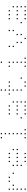

<svg xmlns="http://www.w3.org/2000/svg" viewBox="2065 -2770 670 4840"><g transform="rotate(-90 2400.0 -350.0)"><path d="M36 -465Q35 -465 35 -465Q35 -465 35 -464V-436Q35 -435 35 -435Q35 -435 36 -435H64Q65 -435 65 -435Q65 -435 65 -436V-464Q65 -465 65 -465Q65 -465 64 -465ZM236 -465Q235 -465 235 -465Q235 -465 235 -464V-436Q235 -435 235 -435Q235 -435 236 -435H264Q265 -435 265 -435Q265 -435 265 -436V-464Q265 -465 265 -465Q265 -465 264 -465ZM336 -465Q335 -465 335 -465Q335 -465 335 -464V-436Q335 -435 335 -435Q335 -435 336 -435H364Q365 -435 365 -435Q365 -435 365 -436V-464Q365 -465 365 -465Q365 -465 364 -465ZM36 -365Q35 -365 35 -365Q35 -365 35 -364V-336Q35 -335 35 -335Q35 -335 36 -335H64Q65 -335 65 -335Q65 -335 65 -336V-364Q65 -365 65 -365Q65 -365 64 -365ZM136 -365Q135 -365 135 -365Q135 -365 135 -364V-336Q135 -335 135 -335Q135 -335 136 -335H164Q165 -335 165 -335Q165 -335 165 -336V-364Q165 -365 165 -365Q165 -365 164 -365ZM436 -365Q435 -365 435 -365Q435 -365 435 -364V-336Q435 -335 435 -335Q435 -335 436 -335H464Q465 -335 465 -335Q465 -335 465 -336V-364Q465 -365 465 -365Q465 -365 464 -365ZM36 -265Q35 -265 35 -265Q35 -265 35 -264V-236Q35 -235 35 -235Q35 -235 36 -235H64Q65 -235 65 -235Q65 -235 65 -236V-264Q65 -265 65 -265Q65 -265 64 -265ZM36 -165Q35 -165 35 -165Q35 -165 35 -164V-136Q35 -135 35 -135Q35 -135 36 -135H64Q65 -135 65 -135Q65 -135 65 -136V-164Q65 -165 65 -165Q65 -165 64 -165ZM36 -65Q35 -65 35 -65Q35 -65 35 -64V-36Q35 -35 35 -35Q35 -35 36 -35H64Q65 -35 65 -35Q65 -35 65 -36V-64Q65 -65 65 -65Q65 -65 64 -65Z M736 -465Q735 -465 735 -465Q735 -465 735 -464V-436Q735 -435 735 -435Q735 -435 736 -435H764Q765 -435 765 -435Q765 -435 765 -436V-464Q765 -465 765 -465Q765 -465 764 -465ZM836 -465Q835 -465 835 -465Q835 -465 835 -464V-436Q835 -435 835 -435Q835 -435 836 -435H864Q865 -435 865 -435Q865 -435 865 -436V-464Q865 -465 865 -465Q865 -465 864 -465ZM936 -465Q935 -465 935 -465Q935 -465 935 -464V-436Q935 -435 935 -435Q935 -435 936 -435H964Q965 -435 965 -435Q965 -435 965 -436V-464Q965 -465 965 -465Q965 -465 964 -465ZM636 -365Q635 -365 635 -365Q635 -365 635 -364V-336Q635 -335 635 -335Q635 -335 636 -335H664Q665 -335 665 -335Q665 -335 665 -336V-364Q665 -365 665 -365Q665 -365 664 -365ZM1036 -365Q1035 -365 1035 -365Q1035 -365 1035 -364V-336Q1035 -335 1035 -335Q1035 -335 1036 -335H1064Q1065 -335 1065 -335Q1065 -335 1065 -336V-364Q1065 -365 1065 -365Q1065 -365 1064 -365ZM636 -265Q635 -265 635 -265Q635 -265 635 -264V-236Q635 -235 635 -235Q635 -235 636 -235H664Q665 -235 665 -235Q665 -235 665 -236V-264Q665 -265 665 -265Q665 -265 664 -265ZM736 -265Q735 -265 735 -265Q735 -265 735 -264V-236Q735 -235 735 -235Q735 -235 736 -235H764Q765 -235 765 -235Q765 -235 765 -236V-264Q765 -265 765 -265Q765 -265 764 -265ZM836 -265Q835 -265 835 -265Q835 -265 835 -264V-236Q835 -235 835 -235Q835 -235 836 -235H864Q865 -235 865 -235Q865 -235 865 -236V-264Q865 -265 865 -265Q865 -265 864 -265ZM936 -265Q935 -265 935 -265Q935 -265 935 -264V-236Q935 -235 935 -235Q935 -235 936 -235H964Q965 -235 965 -235Q965 -235 965 -236V-264Q965 -265 965 -265Q965 -265 964 -265ZM1036 -265Q1035 -265 1035 -265Q1035 -265 1035 -264V-236Q1035 -235 1035 -235Q1035 -235 1036 -235H1064Q1065 -235 1065 -235Q1065 -235 1065 -236V-264Q1065 -265 1065 -265Q1065 -265 1064 -265ZM636 -165Q635 -165 635 -165Q635 -165 635 -164V-136Q635 -135 635 -135Q635 -135 636 -135H664Q665 -135 665 -135Q665 -135 665 -136V-164Q665 -165 665 -165Q665 -165 664 -165ZM736 -65Q735 -65 735 -65Q735 -65 735 -64V-36Q735 -35 735 -35Q735 -35 736 -35H764Q765 -35 765 -35Q765 -35 765 -36V-64Q765 -65 765 -65Q765 -65 764 -65ZM836 -65Q835 -65 835 -65Q835 -65 835 -64V-36Q835 -35 835 -35Q835 -35 836 -35H864Q865 -35 865 -35Q865 -35 865 -36V-64Q865 -65 865 -65Q865 -65 864 -65ZM936 -65Q935 -65 935 -65Q935 -65 935 -64V-36Q935 -35 935 -35Q935 -35 936 -35H964Q965 -35 965 -35Q965 -35 965 -36V-64Q965 -65 965 -65Q965 -65 964 -65Z M1336 -665Q1335 -665 1335 -665Q1335 -665 1335 -664V-636Q1335 -635 1335 -635Q1335 -635 1336 -635H1364Q1365 -635 1365 -635Q1365 -635 1365 -636V-664Q1365 -665 1365 -665Q1365 -665 1364 -665ZM1436 -665Q1435 -665 1435 -665Q1435 -665 1435 -664V-636Q1435 -635 1435 -635Q1435 -635 1436 -635H1464Q1465 -635 1465 -635Q1465 -635 1465 -636V-664Q1465 -665 1465 -665Q1465 -665 1464 -665ZM1436 -565Q1435 -565 1435 -565Q1435 -565 1435 -564V-536Q1435 -535 1435 -535Q1435 -535 1436 -535H1464Q1465 -535 1465 -535Q1465 -535 1465 -536V-564Q1465 -565 1465 -565Q1465 -565 1464 -565ZM1436 -465Q1435 -465 1435 -465Q1435 -465 1435 -464V-436Q1435 -435 1435 -435Q1435 -435 1436 -435H1464Q1465 -435 1465 -435Q1465 -435 1465 -436V-464Q1465 -465 1465 -465Q1465 -465 1464 -465ZM1436 -365Q1435 -365 1435 -365Q1435 -365 1435 -364V-336Q1435 -335 1435 -335Q1435 -335 1436 -335H1464Q1465 -335 1465 -335Q1465 -335 1465 -336V-364Q1465 -365 1465 -365Q1465 -365 1464 -365ZM1436 -265Q1435 -265 1435 -265Q1435 -265 1435 -264V-236Q1435 -235 1435 -235Q1435 -235 1436 -235H1464Q1465 -235 1465 -235Q1465 -235 1465 -236V-264Q1465 -265 1465 -265Q1465 -265 1464 -265ZM1436 -165Q1435 -165 1435 -165Q1435 -165 1435 -164V-136Q1435 -135 1435 -135Q1435 -135 1436 -135H1464Q1465 -135 1465 -135Q1465 -135 1465 -136V-164Q1465 -165 1465 -165Q1465 -165 1464 -165ZM1336 -65Q1335 -65 1335 -65Q1335 -65 1335 -64V-36Q1335 -35 1335 -35Q1335 -35 1336 -35H1364Q1365 -35 1365 -35Q1365 -35 1365 -36V-64Q1365 -65 1365 -65Q1365 -65 1364 -65ZM1436 -65Q1435 -65 1435 -65Q1435 -65 1435 -64V-36Q1435 -35 1435 -35Q1435 -35 1436 -35H1464Q1465 -35 1465 -35Q1465 -35 1465 -36V-64Q1465 -65 1465 -65Q1465 -65 1464 -65ZM1536 -65Q1535 -65 1535 -65Q1535 -65 1535 -64V-36Q1535 -35 1535 -35Q1535 -35 1536 -35H1564Q1565 -35 1565 -35Q1565 -35 1565 -36V-64Q1565 -65 1565 -65Q1565 -65 1564 -65Z M1936 -465Q1935 -465 1935 -465Q1935 -465 1935 -464V-436Q1935 -435 1935 -435Q1935 -435 1936 -435H1964Q1965 -435 1965 -435Q1965 -435 1965 -436V-464Q1965 -465 1965 -465Q1965 -465 1964 -465ZM2036 -465Q2035 -465 2035 -465Q2035 -465 2035 -464V-436Q2035 -435 2035 -435Q2035 -435 2036 -435H2064Q2065 -435 2065 -435Q2065 -435 2065 -436V-464Q2065 -465 2065 -465Q2065 -465 2064 -465ZM2136 -465Q2135 -465 2135 -465Q2135 -465 2135 -464V-436Q2135 -435 2135 -435Q2135 -435 2136 -435H2164Q2165 -435 2165 -435Q2165 -435 2165 -436V-464Q2165 -465 2165 -465Q2165 -465 2164 -465ZM2236 -365Q2235 -365 2235 -365Q2235 -365 2235 -364V-336Q2235 -335 2235 -335Q2235 -335 2236 -335H2264Q2265 -335 2265 -335Q2265 -335 2265 -336V-364Q2265 -365 2265 -365Q2265 -365 2264 -365ZM1936 -265Q1935 -265 1935 -265Q1935 -265 1935 -264V-236Q1935 -235 1935 -235Q1935 -235 1936 -235H1964Q1965 -235 1965 -235Q1965 -235 1965 -236V-264Q1965 -265 1965 -265Q1965 -265 1964 -265ZM2036 -265Q2035 -265 2035 -265Q2035 -265 2035 -264V-236Q2035 -235 2035 -235Q2035 -235 2036 -235H2064Q2065 -235 2065 -235Q2065 -235 2065 -236V-264Q2065 -265 2065 -265Q2065 -265 2064 -265ZM2136 -265Q2135 -265 2135 -265Q2135 -265 2135 -264V-236Q2135 -235 2135 -235Q2135 -235 2136 -235H2164Q2165 -235 2165 -235Q2165 -235 2165 -236V-264Q2165 -265 2165 -265Q2165 -265 2164 -265ZM2236 -265Q2235 -265 2235 -265Q2235 -265 2235 -264V-236Q2235 -235 2235 -235Q2235 -235 2236 -235H2264Q2265 -235 2265 -235Q2265 -235 2265 -236V-264Q2265 -265 2265 -265Q2265 -265 2264 -265ZM1836 -165Q1835 -165 1835 -165Q1835 -165 1835 -164V-136Q1835 -135 1835 -135Q1835 -135 1836 -135H1864Q1865 -135 1865 -135Q1865 -135 1865 -136V-164Q1865 -165 1865 -165Q1865 -165 1864 -165ZM2236 -165Q2235 -165 2235 -165Q2235 -165 2235 -164V-136Q2235 -135 2235 -135Q2235 -135 2236 -135H2264Q2265 -135 2265 -135Q2265 -135 2265 -136V-164Q2265 -165 2265 -165Q2265 -165 2264 -165ZM1936 -65Q1935 -65 1935 -65Q1935 -65 1935 -64V-36Q1935 -35 1935 -35Q1935 -35 1936 -35H1964Q1965 -35 1965 -35Q1965 -35 1965 -36V-64Q1965 -65 1965 -65Q1965 -65 1964 -65ZM2036 -65Q2035 -65 2035 -65Q2035 -65 2035 -64V-36Q2035 -35 2035 -35Q2035 -35 2036 -35H2064Q2065 -35 2065 -35Q2065 -35 2065 -36V-64Q2065 -65 2065 -65Q2065 -65 2064 -65ZM2136 -65Q2135 -65 2135 -65Q2135 -65 2135 -64V-36Q2135 -35 2135 -35Q2135 -35 2136 -35H2164Q2165 -35 2165 -35Q2165 -35 2165 -36V-64Q2165 -65 2165 -65Q2165 -65 2164 -65ZM2236 -65Q2235 -65 2235 -65Q2235 -65 2235 -64V-36Q2235 -35 2235 -35Q2235 -35 2236 -35H2264Q2265 -35 2265 -35Q2265 -35 2265 -36V-64Q2265 -65 2265 -65Q2265 -65 2264 -65Z M2536 -665Q2535 -665 2535 -665Q2535 -665 2535 -664V-636Q2535 -635 2535 -635Q2535 -635 2536 -635H2564Q2565 -635 2565 -635Q2565 -635 2565 -636V-664Q2565 -665 2565 -665Q2565 -665 2564 -665ZM2536 -565Q2535 -565 2535 -565Q2535 -565 2535 -564V-536Q2535 -535 2535 -535Q2535 -535 2536 -535H2564Q2565 -535 2565 -535Q2565 -535 2565 -536V-564Q2565 -565 2565 -565Q2565 -565 2564 -565ZM2436 -465Q2435 -465 2435 -465Q2435 -465 2435 -464V-436Q2435 -435 2435 -435Q2435 -435 2436 -435H2464Q2465 -435 2465 -435Q2465 -435 2465 -436V-464Q2465 -465 2465 -465Q2465 -465 2464 -465ZM2536 -465Q2535 -465 2535 -465Q2535 -465 2535 -464V-436Q2535 -435 2535 -435Q2535 -435 2536 -435H2564Q2565 -435 2565 -435Q2565 -435 2565 -436V-464Q2565 -465 2565 -465Q2565 -465 2564 -465ZM2636 -465Q2635 -465 2635 -465Q2635 -465 2635 -464V-436Q2635 -435 2635 -435Q2635 -435 2636 -435H2664Q2665 -435 2665 -435Q2665 -435 2665 -436V-464Q2665 -465 2665 -465Q2665 -465 2664 -465ZM2736 -465Q2735 -465 2735 -465Q2735 -465 2735 -464V-436Q2735 -435 2735 -435Q2735 -435 2736 -435H2764Q2765 -435 2765 -435Q2765 -435 2765 -436V-464Q2765 -465 2765 -465Q2765 -465 2764 -465ZM2536 -365Q2535 -365 2535 -365Q2535 -365 2535 -364V-336Q2535 -335 2535 -335Q2535 -335 2536 -335H2564Q2565 -335 2565 -335Q2565 -335 2565 -336V-364Q2565 -365 2565 -365Q2565 -365 2564 -365ZM2536 -265Q2535 -265 2535 -265Q2535 -265 2535 -264V-236Q2535 -235 2535 -235Q2535 -235 2536 -235H2564Q2565 -235 2565 -235Q2565 -235 2565 -236V-264Q2565 -265 2565 -265Q2565 -265 2564 -265ZM2536 -165Q2535 -165 2535 -165Q2535 -165 2535 -164V-136Q2535 -135 2535 -135Q2535 -135 2536 -135H2564Q2565 -135 2565 -135Q2565 -135 2565 -136V-164Q2565 -165 2565 -165Q2565 -165 2564 -165ZM2836 -165Q2835 -165 2835 -165Q2835 -165 2835 -164V-136Q2835 -135 2835 -135Q2835 -135 2836 -135H2864Q2865 -135 2865 -135Q2865 -135 2865 -136V-164Q2865 -165 2865 -165Q2865 -165 2864 -165ZM2636 -65Q2635 -65 2635 -65Q2635 -65 2635 -64V-36Q2635 -35 2635 -35Q2635 -35 2636 -35H2664Q2665 -35 2665 -35Q2665 -35 2665 -36V-64Q2665 -65 2665 -65Q2665 -65 2664 -65ZM2736 -65Q2735 -65 2735 -65Q2735 -65 2735 -64V-36Q2735 -35 2735 -35Q2735 -35 2736 -35H2764Q2765 -35 2765 -35Q2765 -35 2765 -36V-64Q2765 -65 2765 -65Q2765 -65 2764 -65Z M3236 -665Q3235 -665 3235 -665Q3235 -665 3235 -664V-636Q3235 -635 3235 -635Q3235 -635 3236 -635H3264Q3265 -635 3265 -635Q3265 -635 3265 -636V-664Q3265 -665 3265 -665Q3265 -665 3264 -665ZM3136 -465Q3135 -465 3135 -465Q3135 -465 3135 -464V-436Q3135 -435 3135 -435Q3135 -435 3136 -435H3164Q3165 -435 3165 -435Q3165 -435 3165 -436V-464Q3165 -465 3165 -465Q3165 -465 3164 -465ZM3236 -465Q3235 -465 3235 -465Q3235 -465 3235 -464V-436Q3235 -435 3235 -435Q3235 -435 3236 -435H3264Q3265 -435 3265 -435Q3265 -435 3265 -436V-464Q3265 -465 3265 -465Q3265 -465 3264 -465ZM3236 -365Q3235 -365 3235 -365Q3235 -365 3235 -364V-336Q3235 -335 3235 -335Q3235 -335 3236 -335H3264Q3265 -335 3265 -335Q3265 -335 3265 -336V-364Q3265 -365 3265 -365Q3265 -365 3264 -365ZM3236 -265Q3235 -265 3235 -265Q3235 -265 3235 -264V-236Q3235 -235 3235 -235Q3235 -235 3236 -235H3264Q3265 -235 3265 -235Q3265 -235 3265 -236V-264Q3265 -265 3265 -265Q3265 -265 3264 -265ZM3236 -165Q3235 -165 3235 -165Q3235 -165 3235 -164V-136Q3235 -135 3235 -135Q3235 -135 3236 -135H3264Q3265 -135 3265 -135Q3265 -135 3265 -136V-164Q3265 -165 3265 -165Q3265 -165 3264 -165ZM3136 -65Q3135 -65 3135 -65Q3135 -65 3135 -64V-36Q3135 -35 3135 -35Q3135 -35 3136 -35H3164Q3165 -35 3165 -35Q3165 -35 3165 -36V-64Q3165 -65 3165 -65Q3165 -65 3164 -65ZM3236 -65Q3235 -65 3235 -65Q3235 -65 3235 -64V-36Q3235 -35 3235 -35Q3235 -35 3236 -35H3264Q3265 -35 3265 -35Q3265 -35 3265 -36V-64Q3265 -65 3265 -65Q3265 -65 3264 -65ZM3336 -65Q3335 -65 3335 -65Q3335 -65 3335 -64V-36Q3335 -35 3335 -35Q3335 -35 3336 -35H3364Q3365 -35 3365 -35Q3365 -35 3365 -36V-64Q3365 -65 3365 -65Q3365 -65 3364 -65Z M3636 -465Q3635 -465 3635 -465Q3635 -465 3635 -464V-436Q3635 -435 3635 -435Q3635 -435 3636 -435H3664Q3665 -435 3665 -435Q3665 -435 3665 -436V-464Q3665 -465 3665 -465Q3665 -465 3664 -465ZM4036 -465Q4035 -465 4035 -465Q4035 -465 4035 -464V-436Q4035 -435 4035 -435Q4035 -435 4036 -435H4064Q4065 -435 4065 -435Q4065 -435 4065 -436V-464Q4065 -465 4065 -465Q4065 -465 4064 -465ZM3636 -365Q3635 -365 3635 -365Q3635 -365 3635 -364V-336Q3635 -335 3635 -335Q3635 -335 3636 -335H3664Q3665 -335 3665 -335Q3665 -335 3665 -336V-364Q3665 -365 3665 -365Q3665 -365 3664 -365ZM4036 -365Q4035 -365 4035 -365Q4035 -365 4035 -364V-336Q4035 -335 4035 -335Q4035 -335 4036 -335H4064Q4065 -335 4065 -335Q4065 -335 4065 -336V-364Q4065 -365 4065 -365Q4065 -365 4064 -365ZM3736 -265Q3735 -265 3735 -265Q3735 -265 3735 -264V-236Q3735 -235 3735 -235Q3735 -235 3736 -235H3764Q3765 -235 3765 -235Q3765 -235 3765 -236V-264Q3765 -265 3765 -265Q3765 -265 3764 -265ZM3936 -265Q3935 -265 3935 -265Q3935 -265 3935 -264V-236Q3935 -235 3935 -235Q3935 -235 3936 -235H3964Q3965 -235 3965 -235Q3965 -235 3965 -236V-264Q3965 -265 3965 -265Q3965 -265 3964 -265ZM3736 -165Q3735 -165 3735 -165Q3735 -165 3735 -164V-136Q3735 -135 3735 -135Q3735 -135 3736 -135H3764Q3765 -135 3765 -135Q3765 -135 3765 -136V-164Q3765 -165 3765 -165Q3765 -165 3764 -165ZM3936 -165Q3935 -165 3935 -165Q3935 -165 3935 -164V-136Q3935 -135 3935 -135Q3935 -135 3936 -135H3964Q3965 -135 3965 -135Q3965 -135 3965 -136V-164Q3965 -165 3965 -165Q3965 -165 3964 -165ZM3836 -65Q3835 -65 3835 -65Q3835 -65 3835 -64V-36Q3835 -35 3835 -35Q3835 -35 3836 -35H3864Q3865 -35 3865 -35Q3865 -35 3865 -36V-64Q3865 -65 3865 -65Q3865 -65 3864 -65Z M4336 -465Q4335 -465 4335 -465Q4335 -465 4335 -464V-436Q4335 -435 4335 -435Q4335 -435 4336 -435H4364Q4365 -435 4365 -435Q4365 -435 4365 -436V-464Q4365 -465 4365 -465Q4365 -465 4364 -465ZM4436 -465Q4435 -465 4435 -465Q4435 -465 4435 -464V-436Q4435 -435 4435 -435Q4435 -435 4436 -435H4464Q4465 -435 4465 -435Q4465 -435 4465 -436V-464Q4465 -465 4465 -465Q4465 -465 4464 -465ZM4536 -465Q4535 -465 4535 -465Q4535 -465 4535 -464V-436Q4535 -435 4535 -435Q4535 -435 4536 -435H4564Q4565 -435 4565 -435Q4565 -435 4565 -436V-464Q4565 -465 4565 -465Q4565 -465 4564 -465ZM4636 -365Q4635 -365 4635 -365Q4635 -365 4635 -364V-336Q4635 -335 4635 -335Q4635 -335 4636 -335H4664Q4665 -335 4665 -335Q4665 -335 4665 -336V-364Q4665 -365 4665 -365Q4665 -365 4664 -365ZM4336 -265Q4335 -265 4335 -265Q4335 -265 4335 -264V-236Q4335 -235 4335 -235Q4335 -235 4336 -235H4364Q4365 -235 4365 -235Q4365 -235 4365 -236V-264Q4365 -265 4365 -265Q4365 -265 4364 -265ZM4436 -265Q4435 -265 4435 -265Q4435 -265 4435 -264V-236Q4435 -235 4435 -235Q4435 -235 4436 -235H4464Q4465 -235 4465 -235Q4465 -235 4465 -236V-264Q4465 -265 4465 -265Q4465 -265 4464 -265ZM4536 -265Q4535 -265 4535 -265Q4535 -265 4535 -264V-236Q4535 -235 4535 -235Q4535 -235 4536 -235H4564Q4565 -235 4565 -235Q4565 -235 4565 -236V-264Q4565 -265 4565 -265Q4565 -265 4564 -265ZM4636 -265Q4635 -265 4635 -265Q4635 -265 4635 -264V-236Q4635 -235 4635 -235Q4635 -235 4636 -235H4664Q4665 -235 4665 -235Q4665 -235 4665 -236V-264Q4665 -265 4665 -265Q4665 -265 4664 -265ZM4236 -165Q4235 -165 4235 -165Q4235 -165 4235 -164V-136Q4235 -135 4235 -135Q4235 -135 4236 -135H4264Q4265 -135 4265 -135Q4265 -135 4265 -136V-164Q4265 -165 4265 -165Q4265 -165 4264 -165ZM4636 -165Q4635 -165 4635 -165Q4635 -165 4635 -164V-136Q4635 -135 4635 -135Q4635 -135 4636 -135H4664Q4665 -135 4665 -135Q4665 -135 4665 -136V-164Q4665 -165 4665 -165Q4665 -165 4664 -165ZM4336 -65Q4335 -65 4335 -65Q4335 -65 4335 -64V-36Q4335 -35 4335 -35Q4335 -35 4336 -35H4364Q4365 -35 4365 -35Q4365 -35 4365 -36V-64Q4365 -65 4365 -65Q4365 -65 4364 -65ZM4436 -65Q4435 -65 4435 -65Q4435 -65 4435 -64V-36Q4435 -35 4435 -35Q4435 -35 4436 -35H4464Q4465 -35 4465 -35Q4465 -35 4465 -36V-64Q4465 -65 4465 -65Q4465 -65 4464 -65ZM4536 -65Q4535 -65 4535 -65Q4535 -65 4535 -64V-36Q4535 -35 4535 -35Q4535 -35 4536 -35H4564Q4565 -35 4565 -35Q4565 -35 4565 -36V-64Q4565 -65 4565 -65Q4565 -65 4564 -65ZM4636 -65Q4635 -65 4635 -65Q4635 -65 4635 -64V-36Q4635 -35 4635 -35Q4635 -35 4636 -35H4664Q4665 -35 4665 -35Q4665 -35 4665 -36V-64Q4665 -65 4665 -65Q4665 -65 4664 -65Z"/></g></svg>

Font: Doto Black Thin
Style: Regular
Weight: 250
Monospace: yes
Version: Version 1.000